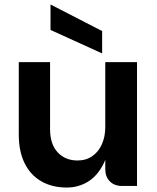

<svg xmlns="http://www.w3.org/2000/svg" viewBox="-20 -832 701 859"><path d="M451 -75V-554H593V0H526Q492 0 471.5 -20.5Q451 -41 451 -75ZM279 7Q213 7 164.5 -21Q116 -49 90 -102Q64 -155 64 -230V-554H204V-254Q204 -187 238 -150.5Q272 -114 327 -114Q365 -114 393 -133.5Q421 -153 436 -187Q451 -221 451 -264L473 -235Q470 -152 442.5 -98Q415 -44 372.5 -18.5Q330 7 279 7ZM206 -812 437 -693V-593L206 -698Z"/></svg>

Font: Parkinsans SemiBold
Style: Regular
Weight: 600
Designer: Red Stone, Indian Type Foundry
Foundry: Indian Type Foundry
Version: Version 1.000